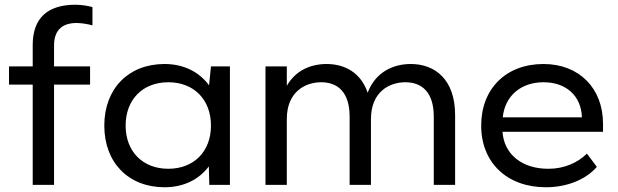

<svg xmlns="http://www.w3.org/2000/svg" viewBox="-20 -780 2609 810"><path d="M118 -590V-500H18V-423H118V0H208V-423H360V-500H208V-588C208 -650 240 -683 303 -683C324 -683 353 -678 370 -673V-750C354 -755 324 -760 298 -760C179 -760 118 -702 118 -590Z M863 0H950V-500H870L862 -420C820 -477 755 -510 674 -510C522 -510 420 -406 420 -250C420 -94 522 10 674 10C754 10 819 -22 861 -78ZM690 -68C582 -68 510 -141 510 -250C510 -360 582 -433 690 -433C798 -433 870 -360 870 -250C870 -141 798 -68 690 -68Z M1455 -288V0H1545V-278C1545 -393 1623 -433 1690 -433C1758 -433 1810 -393 1810 -288V0H1900V-295C1900 -445 1815 -510 1713 -510C1637 -510 1564 -475 1531 -389C1503 -472 1436 -510 1358 -510C1291 -510 1227 -483 1190 -418V-500H1100V0H1190V-278C1190 -393 1268 -433 1335 -433C1403 -433 1455 -393 1455 -288Z M2010 -250C2010 -94 2119 10 2283 10C2373 10 2452 -23 2498 -76L2456 -132C2417 -93 2359 -68 2295 -68C2183 -67 2106 -129 2100 -224H2524V-258C2524 -408 2423 -510 2273 -510C2115 -510 2010 -406 2010 -250ZM2101 -285C2110 -375 2177 -433 2273 -433C2368 -433 2432 -376 2435 -285Z"/></svg>

Font: Gully
Style: Regular
Weight: 400
Designer: jaikishan Patel
Foundry: MagicType
Version: Version 1.000;Glyphs 3.2 (3242)